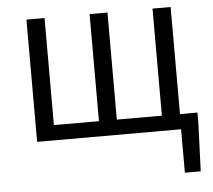

<svg xmlns="http://www.w3.org/2000/svg" viewBox="-52 -597 936 845"><g transform="rotate(-5 416.0 -174.0)"><path d="M732 -67V-540H652V-67H453V-540H374V-67H175V-540H95V0H731V192H801L809 -16V-67Z"/></g></svg>

Font: Genne Gothic Normal
Style: Regular
Weight: 350
Designer: Ryoko NISHIZUKA (kana & ideographs); Paul D. Hunt (Latin, Greek & Cyrillic); Wenlong ZHANG (bopomofo); Sandoll Communica
Foundry: Adobe Systems Incorporated
Version: Version 1.004;PS 1.004;hotconv 16.6.51;makeotf.lib2.5.65220